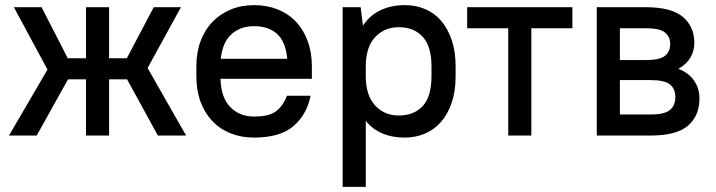

<svg xmlns="http://www.w3.org/2000/svg" viewBox="-20 -528 2790 748"><path d="M475 -219H405V0H315V-219H245L123 0H15L165 -257L34 -500H142L244 -301H315V-500H405V-301H474L579 -500H685L555 -263L705 0H595Z M970 8Q920 8 878.5 -8.5Q837 -25 807.5 -56Q778 -87 761.5 -131Q745 -175 745 -231V-269Q745 -324 761.5 -368Q778 -412 808 -443Q838 -474 879 -491Q920 -508 970 -508Q1020 -508 1061.5 -491.5Q1103 -475 1132.5 -444Q1162 -413 1178.5 -368.5Q1195 -324 1195 -269V-221H839Q841 -148 877 -111Q913 -74 970 -74Q1029 -74 1056 -95Q1083 -116 1098 -155H1190Q1175 -81 1123 -36.5Q1071 8 970 8ZM970 -426Q916 -426 881.5 -394.5Q847 -363 840 -299H1099Q1093 -365 1060 -395.5Q1027 -426 970 -426Z M1557 8Q1458 8 1405 -57V200H1315V-500H1385L1394 -428Q1420 -468 1462 -488Q1504 -508 1558 -508Q1600 -508 1636.5 -492.5Q1673 -477 1699 -446.5Q1725 -416 1740 -371.5Q1755 -327 1755 -269V-231Q1755 -173 1740 -128.5Q1725 -84 1698.5 -53.5Q1672 -23 1635.5 -7.5Q1599 8 1557 8ZM1533 -78Q1593 -78 1627 -115Q1661 -152 1661 -231V-269Q1661 -347 1627 -384.5Q1593 -422 1533 -422Q1479 -422 1443 -385Q1407 -348 1405 -276V-231Q1405 -157 1441 -117.5Q1477 -78 1533 -78Z M1800 -500H2210V-418H2050V0H1960V-418H1800Z M2305 -500H2495Q2596 -500 2640.5 -462Q2685 -424 2685 -361Q2685 -330 2670 -304Q2655 -278 2623 -260Q2665 -243 2685 -212.5Q2705 -182 2705 -145Q2705 -77 2660.5 -38.5Q2616 0 2515 0H2305ZM2395 -216V-82H2515Q2569 -82 2590 -99.5Q2611 -117 2611 -150Q2611 -182 2590 -199Q2569 -216 2515 -216ZM2395 -418V-294H2495Q2550 -294 2570.5 -310.5Q2591 -327 2591 -356Q2591 -385 2570.5 -401.5Q2550 -418 2495 -418Z"/></svg>

Font: Retni Sans Medium
Style: Regular
Weight: 500
Designer: Vitaly Kuzmin
Foundry: ParaType Ltd.
Version: Version 1.00;March 2, 2019;FontCreator 11.5.0.2425 64-bit; t